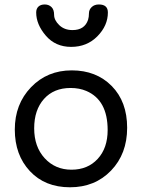

<svg xmlns="http://www.w3.org/2000/svg" viewBox="-20 -814 623 842"><path d="M452.1 -243.7Q452.1 -375 358.9 -415Q328.1 -428.2 289.6 -428.2Q215.8 -428.2 172.9 -380.1Q129.9 -332 129.9 -251.2Q129.9 -170.4 176 -120.1Q222.2 -69.8 293.5 -69.8Q364.7 -69.8 408.4 -117.2Q452.1 -164.6 452.1 -243.7ZM44.9 -245.8Q44.9 -357.4 116 -431.4Q187 -505.4 294.7 -505.4Q402.3 -505.4 470 -436.8Q537.6 -368.2 537.6 -253.7Q537.6 -139.2 467 -65.9Q396.5 7.3 286.9 7.3Q177.2 7.3 111.1 -63.5Q44.9 -134.3 44.9 -245.8ZM453.1 -759.3Q453.1 -701.7 407.2 -655Q361.3 -608.4 292.2 -608.4Q223.1 -608.4 180.9 -657.7Q138.7 -707 138.7 -759.3Q138.7 -775.9 148.7 -785.2Q158.7 -794.4 176.3 -794.4Q193.8 -794.4 205.6 -783.2Q217.3 -772 217.3 -748.8Q217.3 -725.6 239.7 -703.9Q262.2 -682.1 297.9 -682.1Q351.1 -682.1 366.2 -727.1Q370.1 -739.7 370.1 -755.6Q370.1 -771.5 382.1 -783Q394 -794.4 413.6 -794.4Q453.1 -794.4 453.1 -759.3Z"/></svg>

Font: Oldenburg
Style: Regular
Weight: 400
Designer: Nicole Fally
Foundry: Nicole Fally
Version: Version 1.001